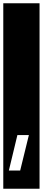

<svg xmlns="http://www.w3.org/2000/svg" viewBox="-32 -937 261 1170"><path d="M-12 213V-917H209V213ZM74 -114 22 102H91L144 -114Z"/></svg>

Font: Zilla Slab Highlight
Style: Regular
Weight: 400
Designer: Typotheque Type Foundry
Foundry: Typotheque type foundry
Version: Version 1.1; 2017; ttfautohint (v1.6)